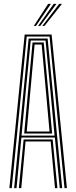

<svg xmlns="http://www.w3.org/2000/svg" viewBox="-20 -980 397 1000"><path d="M28.8 0 108.5 -800H248.8L328.5 0H316L238 -789.8H119.2L41.2 0ZM53.5 0 129.2 -779.2H228L303.8 0H291.2L265.8 -263.5H91.5L66 0ZM92 -273.8H264.2L243 -500.8L217.2 -768.8H140L113.8 -500.8ZM106 -284.5 125.8 -500.8 149.5 -758.8H207.8L231.8 -500.8L251.5 -284.5ZM119.2 -295H238L219.5 -500.8L197 -748.2H160.2L137.8 -500.8ZM78.2 0 103 -253.5H254.2L279 0H266.5L244 -243.2H113.2L90.8 0ZM156.2 -845 230.8 -959.8H245.2L167.5 -845ZM200.5 -845 288.2 -959.8H302.8L211.8 -845ZM178.5 -845 259.5 -959.8H274L189.5 -845Z"/></svg>

Font: Big Shoulders Inline Text Light
Style: Regular
Weight: 300
Designer: Patric King
Foundry: XO Type Co
Version: Version 1.000